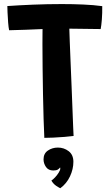

<svg xmlns="http://www.w3.org/2000/svg" viewBox="-20 -688 560 968"><path d="M26 -535.5Q23 -549 21 -574.8Q19 -600.5 18 -625Q17 -649.5 17 -657.5Q73.5 -661.5 146 -664.5Q218.5 -667.5 292 -667.5Q347 -667.5 399.5 -665.2Q452 -663 495.5 -657Q496 -621.5 493.5 -589.8Q491 -558 487.5 -541.5Q474.5 -541.5 445.5 -542Q416.5 -542.5 384.5 -542.8Q352.5 -543 329.5 -543.5Q330 -522 331.8 -476.2Q333.5 -430.5 336 -371.5Q338.5 -312.5 341 -250.8Q343.5 -189 345.5 -135Q347.5 -81 349 -45Q350.5 -9 351 -2.5Q333.5 0 305.2 2.2Q277 4.5 248.8 5.8Q220.5 7 203.5 7Q201.5 -30 199.8 -87.8Q198 -145.5 196.8 -212.5Q195.5 -279.5 194.8 -345.2Q194 -411 194 -464Q194 -487 194.2 -506.5Q194.5 -526 194.5 -541.5Q158 -539.5 110 -538Q62 -536.5 26 -535.5ZM284 261Q279 259 264.2 249.5Q249.5 240 239 222.5Q247.5 217 258 205.8Q268.5 194.5 276.2 182Q284 169.5 284 161.5Q284 157.5 283 156Q279 162 271.5 166.8Q264 171.5 248.5 171.5Q224 171.5 211.8 153.8Q199.5 136 199.5 115.5Q199.5 86 221.5 71Q243.5 56 272 56Q302.5 56 326.2 74.2Q350 92.5 350 127.5Q350 164.5 333 201Q316 237.5 284 261Z"/></svg>

Font: Grandstander SemiBold
Style: Regular
Weight: 600
Designer: Tyler Finck
Foundry: Etcetera Type Co
Version: Version 1.200; ttfautohint (v1.8.3)